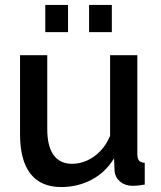

<svg xmlns="http://www.w3.org/2000/svg" viewBox="-20 -746 649 776"><path d="M61 -203V-523H171V-225Q171 -155 196.5 -119.5Q222 -84 271 -84Q302 -84 331.5 -97Q361 -110 385.5 -135.5Q410 -161 425 -197V-523H535V-124Q535 -105 542 -97Q549 -89 565 -88V0Q548 3 537 4Q526 5 516 5Q486 5 466 -11.5Q446 -28 443 -54L441 -106Q406 -49 350 -19.5Q294 10 227 10Q145 10 103 -44Q61 -98 61 -203ZM163 -616V-726H255V-616ZM340 -616V-726H432V-616Z"/></svg>

Font: Raleway Thin SemiBold
Style: Regular
Weight: 600
Version: Version 4.026